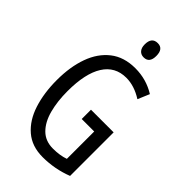

<svg xmlns="http://www.w3.org/2000/svg" viewBox="-276 -1001 1097 1097"><g transform="rotate(45 272.5 -453.0)"><path d="M308 -377H491V-25Q401 10 304 10Q217 10 160.5 -38.5Q104 -87 77 -170.5Q50 -254 50 -359Q50 -466 79.5 -548Q109 -630 169 -677Q229 -724 320 -724Q409 -724 483 -678L453 -607Q387 -649 322 -649Q232 -649 185 -574.5Q138 -500 138 -357Q138 -275 155.5 -209Q173 -143 211.5 -104.5Q250 -66 311 -66Q367 -66 409 -81V-302H308ZM309 -916Q355 -916 355 -858Q355 -801 309 -801Q287 -801 274 -816Q261 -831 261 -858Q261 -916 309 -916Z"/></g></svg>

Font: Noto Sans Lao UI ExtCond
Style: Regular
Weight: 400
Width: 2
Designer: Monotype Design Team
Foundry: Monotype Imaging Inc.
Version: Version 2.000; ttfautohint (v1.8.4.7-5d5b)